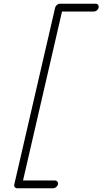

<svg xmlns="http://www.w3.org/2000/svg" viewBox="-20 -817 552 1034"><path d="M275 155Q284 155 289 161Q294 167 292 176Q290 185 282 191Q274 197 266 197H73Q65 197 60 191Q55 185 57 176L277 -776Q279 -784 286.5 -790.5Q294 -797 303 -797H495Q504 -797 508.5 -790.5Q513 -784 511 -776Q510 -771 507.5 -767.5Q505 -764 501.5 -761Q498 -758 494 -756.5Q490 -755 486 -755H314L104 155Z"/></svg>

Font: Soda Fountain
Style: ThinOblique
Weight: 400
Version: Version 1.0